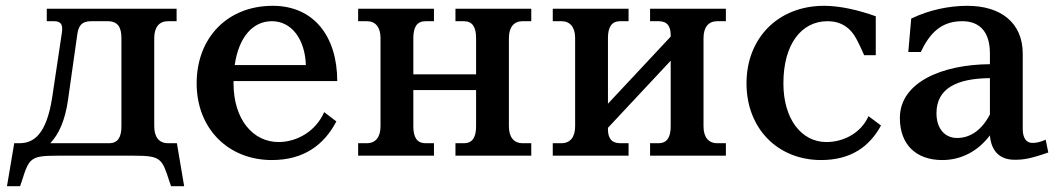

<svg xmlns="http://www.w3.org/2000/svg" viewBox="-20 -536 3643 661"><path d="M141 -506V-463H165C191 -463 197 -451 193 -423L160 -203C140 -70 94 -43 47 -43H29L4 105H49L55 88C80 9 84 0 177 0H442C534 0 538 10 563 88L569 105H614L589 -43H558C528 -43 511 -64 511 -101V-405C511 -442 528 -463 558 -463H588V-506ZM153 -43C182 -73 204 -121 214 -191L246 -417C250 -448 262 -463 294 -463H350C386 -463 398 -442 398 -405V-101C398 -64 386 -43 356 -43Z M657 -249C657 -93 766 15 916 15C1027 15 1096 -38 1138 -118L1096 -150C1067 -83 1001 -47 939 -47C851 -47 784 -125 784 -249V-257H1141C1141 -411 1060 -516 919 -516C762 -516 657 -405 657 -249ZM788 -312C802 -408 850 -463 916 -463C984 -463 1030 -401 1033 -312Z M1403 -101V-226H1619V-101C1619 -64 1607 -43 1577 -43H1548V0H1809V-43H1779C1749 -43 1732 -64 1732 -101V-405C1732 -442 1749 -463 1779 -463H1809V-506H1548V-463H1577C1607 -463 1619 -442 1619 -405V-280H1403V-405C1403 -442 1415 -463 1445 -463H1474V-506H1213V-463H1243C1273 -463 1290 -442 1290 -405V-101C1290 -64 1273 -43 1243 -43H1213V0H1474V-43H1445C1415 -43 1403 -64 1403 -101Z M2073 -91V-96L2289 -327V-101C2289 -64 2277 -43 2247 -43H2218V0H2479V-43H2449C2419 -43 2402 -64 2402 -101V-405C2402 -442 2419 -463 2449 -463H2479V-506H2218V-463H2247C2277 -463 2289 -446 2289 -415V-410L2073 -179V-405C2073 -442 2085 -463 2115 -463H2144V-506H1883V-463H1913C1943 -463 1960 -442 1960 -405V-101C1960 -64 1943 -43 1913 -43H1883V0H2144V-43H2115C2085 -43 2073 -61 2073 -91Z M2955 -346H2995V-480C2936 -501 2873 -516 2817 -516C2659 -516 2550 -405 2550 -249C2550 -93 2658 15 2807 15C2910 15 2974 -32 3013 -104L2970 -136C2943 -76 2882 -47 2825 -47C2740 -47 2677 -125 2677 -249C2677 -384 2739 -463 2829 -463C2874 -463 2908 -442 2930 -399C2937 -385 2944 -372 2955 -346Z M3310 -516C3248 -516 3179 -502 3117 -472L3107 -357H3150C3181 -422 3220 -463 3293 -463C3353 -463 3388 -426 3388 -352V-315C3224 -314 3078 -253 3078 -130C3078 -37 3135 15 3224 15C3291 15 3348 -17 3388 -70C3392 -19 3419 14 3473 14C3503 14 3526 11 3589 -11L3580 -55C3559 -46 3547 -44 3534 -44C3513 -44 3501 -61 3501 -92V-351C3501 -459 3424 -516 3310 -516ZM3204 -146C3204 -233 3276 -266 3388 -267V-142C3361 -90 3322 -61 3275 -61C3233 -61 3204 -93 3204 -146Z"/></svg>

Font: LT Superior Serif Semibold
Style: Regular
Weight: 600
Designer: Daniel Lyons
Foundry: LyonsType
Version: Version 2.120;FEAKit 1.0